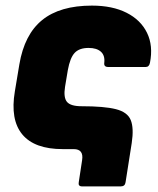

<svg xmlns="http://www.w3.org/2000/svg" viewBox="-20 -532 562 685"><path d="M273 133Q258 133 261 118L273 39Q279 0 243 0H204Q103 0 59.5 -52.5Q16 -105 33 -206L49 -302Q67 -409 130.5 -460.5Q194 -512 308 -512Q381 -512 431.5 -486.5Q482 -461 504.5 -415Q527 -369 515 -308Q512 -293 500 -293H366Q350 -293 352 -308Q355 -334 340 -347.5Q325 -361 296 -361Q263 -361 246.5 -343.5Q230 -326 222 -282L212 -222Q206 -184 219 -168.5Q232 -153 271 -153Q352 -153 393.5 -142.5Q435 -132 446.5 -103.5Q458 -75 450 -22L428 118Q426 133 411 133Z"/></svg>

Font: Sofia Sans ExtraBlack
Style: Italic
Weight: 1000
Italic angle: -9°
Designer: Botio Nikoltchev, Ani Petrova
Foundry: lettersoup
Version: Version 4.100; ttfautohint (v1.8.4.7-5d5b)